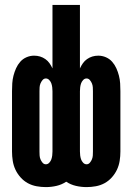

<svg xmlns="http://www.w3.org/2000/svg" viewBox="-20 -755 540 783"><path d="M167 8Q148 8 129 4.5Q110 1 93.5 -8Q77 -17 64 -31.5Q51 -46 43 -63Q35 -80 32 -99Q29 -118 29 -137V-383Q29 -399 30 -415Q31 -431 35 -446.5Q39 -462 45.5 -476.5Q52 -491 62.5 -503Q73 -515 88 -521.5Q103 -528 119 -528Q132 -528 143.5 -524.5Q155 -521 165 -514Q175 -507 182 -497Q189 -487 194 -476V-735H306V-476Q311 -487 318 -497Q325 -507 335 -514Q345 -521 356.5 -524.5Q368 -528 381 -528Q397 -528 412 -521.5Q427 -515 437.5 -503Q448 -491 454.5 -476.5Q461 -462 465 -446.5Q469 -431 470 -415Q471 -399 471 -383V-137Q471 -118 468 -99Q465 -80 457 -63Q449 -46 436 -31.5Q423 -17 406.5 -8Q390 1 371 4.5Q352 8 333 8Q311 8 289.5 3Q268 -2 250 -14Q232 -2 210.5 3Q189 8 167 8ZM333 -85Q341 -85 346.5 -91.5Q352 -98 355 -105.5Q358 -113 358.5 -121Q359 -129 359 -137V-383Q359 -391 358.5 -399Q358 -407 355 -414.5Q352 -422 346.5 -428.5Q341 -435 333 -435Q325 -435 319 -428.5Q313 -422 310.5 -414.5Q308 -407 307 -399Q306 -391 306 -383V-137Q306 -129 307 -121Q308 -113 310.5 -105.5Q313 -98 319 -91.5Q325 -85 333 -85ZM167 -85Q175 -85 181 -91.5Q187 -98 189.5 -105.5Q192 -113 193 -121Q194 -129 194 -137V-383Q194 -391 193 -399Q192 -407 189.5 -414.5Q187 -422 181 -428.5Q175 -435 167 -435Q159 -435 153.5 -428.5Q148 -422 145 -414.5Q142 -407 141.5 -399Q141 -391 141 -383V-137Q141 -129 141.5 -121Q142 -113 145 -105.5Q148 -98 153.5 -91.5Q159 -85 167 -85Z"/></svg>

Font: Iosevka Heavy
Style: Regular
Weight: 900
Monospace: yes
Designer: Belleve Invis
Foundry: Belleve Invis
Version: Version 32.5.0; ttfautohint (v1.8.4)